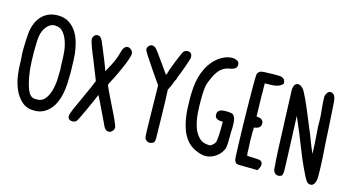

<svg xmlns="http://www.w3.org/2000/svg" viewBox="-76 -1050 2298 1260"><g transform="rotate(15 1073.0 -419.5)"><path d="M36 -565Q39 -600 50.5 -630.5Q62 -661 81.5 -683.5Q101 -706 129.5 -719Q158 -732 195 -732Q239 -732 270 -712Q301 -692 321 -661Q341 -630 351.5 -591.5Q362 -553 366 -517Q368 -497 369 -465.5Q370 -434 371 -392Q371 -359 369.5 -322Q368 -285 361 -249Q354 -213 339 -180.5Q324 -148 298 -124Q259 -88 204 -88Q153 -88 120 -117Q87 -146 68 -189Q49 -232 42 -281Q35 -330 35 -370Q35 -390 33 -409Q31 -428 31 -448Q31 -483 32.5 -512.5Q34 -542 36 -565ZM103 -458Q103 -432 105 -387.5Q107 -343 114.5 -298Q122 -253 135.5 -215.5Q149 -178 172 -167Q180 -163 201 -163Q237 -163 257 -188Q277 -213 287 -249Q297 -285 299 -324.5Q301 -364 301 -392L299 -406H300Q299 -414 298.5 -424.5Q298 -435 298 -449Q298 -475 294.5 -511.5Q291 -548 279.5 -582Q268 -616 247.5 -639.5Q227 -663 192 -663Q174 -663 160.5 -655Q147 -647 136.5 -634Q126 -621 119 -605Q112 -589 109 -573Q103 -545 103 -458Z M463 -194Q545 -374 545 -379Q545 -382 530 -419Q522 -439 515 -456Q508 -473 502 -489Q497 -503 492 -515Q487 -527 482 -538Q465 -580 456.5 -605.5Q448 -631 448 -639Q448 -652 457 -663Q466 -674 480 -674Q500 -674 513 -647Q518 -637 527 -614Q536 -591 552 -553L564 -524Q579 -487 583 -474.5Q587 -462 589 -458Q594 -469 601 -482Q618 -511 631.5 -541.5Q645 -572 653 -604Q663 -650 692 -650Q703 -650 715 -639Q727 -628 727 -613Q727 -600 716.5 -570.5Q706 -541 691.5 -508.5Q677 -476 663 -447Q649 -418 642 -406Q629 -384 629 -377Q629 -374 636 -358.5Q643 -343 653.5 -321Q664 -299 676.5 -274Q689 -249 700 -226Q712 -202 720.5 -184Q729 -166 731 -161Q737 -147 741.5 -135.5Q746 -124 746 -117Q746 -103 735.5 -92Q725 -81 711 -81Q689 -81 676 -109L672 -118Q667 -129 655 -153.5Q643 -178 623 -220Q614 -238 606.5 -254.5Q599 -271 592 -283Q590 -288 588.5 -290.5Q587 -293 586 -295Q584 -300 585.5 -296.5Q587 -293 585 -296Q576 -275 561.5 -241.5Q547 -208 532 -176Q517 -144 505 -119.5Q493 -95 488 -92Q478 -85 468 -85H465Q433 -85 433 -114Q433 -130 463 -194Z M888 -544Q851 -598 831 -629.5Q811 -661 811 -667Q811 -681 820.5 -691.5Q830 -702 843 -702Q857 -702 871 -688Q873 -686 889.5 -664.5Q906 -643 935 -601Q946 -585 956 -571Q966 -557 973 -547L979 -539Q983 -545 984 -547Q984 -548 985 -549Q985 -555 994 -580.5Q1003 -606 1014.5 -634.5Q1026 -663 1036.5 -687Q1047 -711 1050 -714Q1062 -726 1076 -726Q1108 -726 1108 -691Q1108 -685 1101.5 -665.5Q1095 -646 1087 -622.5Q1079 -599 1070.5 -577.5Q1062 -556 1058 -547Q1057 -545 1056 -541.5Q1055 -538 1054 -534Q1053 -529 1051.5 -525.5Q1050 -522 1048 -520Q1043 -512 1040 -501.5Q1037 -491 1029 -474L1016 -448L1019 -375Q1021 -300 1022 -257Q1023 -214 1023 -203Q1023 -192 1023.5 -181.5Q1024 -171 1024 -161V-131Q1024 -129 1024.5 -128Q1025 -127 1025 -126V-122Q1025 -101 1018.5 -92Q1012 -83 990 -80Q985 -80 980 -82Q975 -84 973 -85L975 -83Q971 -85 973 -85Q959 -93 956 -105Q954 -112 952.5 -159Q951 -206 950 -287Q949 -368 948 -412Q947 -456 947 -458Q947 -460 941 -467.5Q935 -475 926 -489Q918 -501 908.5 -514Q899 -527 888 -544Z M1171 -435Q1171 -470 1174 -505Q1177 -540 1185.5 -573Q1194 -606 1209.5 -637.5Q1225 -669 1250 -697Q1273 -723 1306 -741Q1339 -759 1374 -759Q1388 -759 1404 -751.5Q1420 -744 1420 -724Q1420 -706 1406 -697.5Q1392 -689 1378 -687Q1351 -684 1331.5 -672Q1312 -660 1297.5 -641Q1283 -622 1272.5 -599Q1262 -576 1253 -551Q1243 -522 1243 -433Q1243 -398 1246 -352Q1249 -306 1261.5 -264.5Q1274 -223 1300.5 -194.5Q1327 -166 1374 -166H1378Q1388 -171 1397.5 -179.5Q1407 -188 1412 -199Q1415 -212 1417 -238.5Q1419 -265 1419 -307V-338H1416Q1408 -338 1399 -339Q1390 -340 1382 -343.5Q1374 -347 1369 -354Q1364 -361 1364 -373Q1364 -387 1370.5 -394.5Q1377 -402 1386.5 -405.5Q1396 -409 1406.5 -409.5Q1417 -410 1425 -410Q1464 -410 1473 -400Q1490 -381 1490 -339Q1490 -330 1490.5 -321.5Q1491 -313 1490 -305Q1489 -297 1489 -290.5Q1489 -284 1489 -277Q1489 -238 1488 -214.5Q1487 -191 1485 -183Q1481 -164 1469 -147Q1457 -130 1440.5 -117.5Q1424 -105 1404.5 -98Q1385 -91 1366 -91Q1351 -91 1333 -96Q1315 -101 1297.5 -109Q1280 -117 1265 -128Q1250 -139 1239 -152Q1215 -181 1201.5 -215.5Q1188 -250 1181.5 -287Q1175 -324 1173 -362Q1171 -400 1171 -435Z M1550 -613Q1550 -694 1554 -702Q1565 -719 1582 -721.5Q1599 -724 1629 -724H1636Q1642 -725 1649 -725Q1656 -725 1664 -725H1680Q1691 -725 1702 -724.5Q1713 -724 1721.5 -720Q1730 -716 1735.5 -708Q1741 -700 1741 -686H1743Q1736 -674 1723 -667Q1710 -660 1695 -657Q1680 -654 1664.5 -653.5Q1649 -653 1636 -653Q1632 -653 1628 -652.5Q1624 -652 1620 -652L1621 -553Q1622 -511 1623 -481.5Q1624 -452 1624 -437V-428Q1672 -427 1672 -393Q1672 -372 1657.5 -363.5Q1643 -355 1626 -354V-338Q1625 -333 1625 -327.5Q1625 -322 1625 -314Q1625 -290 1625.5 -264.5Q1626 -239 1628 -210Q1629 -199 1628.5 -189Q1628 -179 1630 -173Q1631 -170 1631 -164Q1636 -163 1643.5 -162.5Q1651 -162 1662 -162Q1708 -162 1722.5 -156Q1737 -150 1737 -130V-128Q1737 -117 1722 -90L1652 -91H1643Q1616 -91 1602 -91.5Q1588 -92 1580.5 -94Q1573 -96 1570 -101.5Q1567 -107 1563 -116Q1561 -121 1559.5 -156Q1558 -191 1556.5 -241.5Q1555 -292 1553.5 -351Q1552 -410 1551.5 -463.5Q1551 -517 1550.5 -558Q1550 -599 1550 -613Z M1802 -662Q1807 -704 1834 -704Q1849 -704 1867 -686Q1878 -675 1902 -623Q1926 -571 1963 -480L1977 -446Q1985 -428 1991.5 -412Q1998 -396 2003 -382Q2011 -361 2016 -348.5Q2021 -336 2025 -326Q2029 -316 2033 -307Q2037 -298 2042 -286Q2041 -326 2038.5 -365.5Q2036 -405 2033 -444Q2031 -458 2031 -468.5Q2031 -479 2031 -484Q2031 -517 2029 -545.5Q2027 -574 2024 -598Q2022 -616 2021 -632Q2020 -648 2020 -662V-666Q2020 -680 2029.5 -694.5Q2039 -709 2051 -709Q2079 -709 2087 -674Q2090 -660 2092.5 -615Q2095 -570 2100 -492Q2102 -447 2105.5 -394Q2109 -341 2113 -278Q2115 -242 2116 -212.5Q2117 -183 2117 -162Q2117 -155 2116.5 -142.5Q2116 -130 2112.5 -118Q2109 -106 2101.5 -97Q2094 -88 2080 -88Q2063 -88 2052.5 -103.5Q2042 -119 2035 -133Q2028 -147 2009 -187Q1990 -227 1964 -293Q1944 -345 1922 -397.5Q1900 -450 1878 -501Q1880 -459 1881.5 -417Q1883 -375 1885 -333Q1887 -261 1889.5 -212Q1892 -163 1892 -140Q1892 -129 1891.5 -121.5Q1891 -114 1890 -109Q1888 -98 1879 -94Q1870 -90 1862 -90Q1849 -90 1839 -98.5Q1829 -107 1826 -125Q1825 -130 1821 -192Q1817 -254 1813 -375Q1812 -401 1811 -425.5Q1810 -450 1809 -472Q1807 -547 1804.5 -593Q1802 -639 1802 -656Z"/></g></svg>

Font: PreciousPlastic
Style: Regular
Weight: 700
Version: Version 001.006